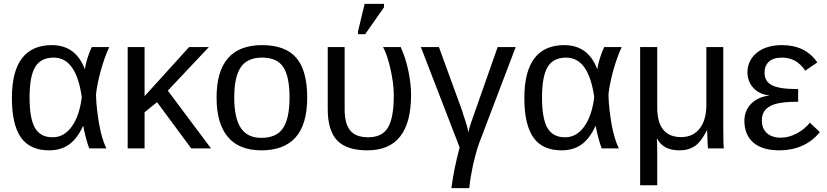

<svg xmlns="http://www.w3.org/2000/svg" viewBox="-20 -773 4309 1000"><path d="M412 -116Q381 -49 338.5 -19.5Q296 10 236 10Q136 10 89 -57Q42 -124 42 -262Q42 -401 94.5 -469.5Q147 -538 250 -538Q313 -538 356 -506Q399 -474 421 -414H422Q432 -472 458 -528H549Q525 -477 504 -402Q484 -327 480 -279Q481 -240 485.5 -201Q490 -162 496.5 -125.5Q503 -89 512.5 -57Q522 -25 534 0H445Q439 -15 434 -32Q429 -49 425 -65Q421 -81 418 -94.5Q415 -108 414 -116ZM134 -265Q134 -156 162 -107Q190 -58 254 -58Q314 -58 354 -114Q394 -170 406 -267Q377 -473 260 -473Q193 -473 163.5 -424.5Q134 -376 134 -265Z M976 0 798 -241 733 -188V0H645V-528H733V-272L965 -528H1068L854 -301L1079 0Z M1580 -265Q1580 -125 1519.5 -57.5Q1459 10 1342 10Q1225 10 1166.5 -60Q1108 -130 1108 -265Q1108 -538 1345 -538Q1466 -538 1523 -472Q1580 -406 1580 -265ZM1488 -265Q1488 -374 1455.5 -423.5Q1423 -473 1346 -473Q1268 -473 1234 -423Q1200 -373 1200 -265Q1200 -159 1234 -107Q1268 -55 1341 -55Q1420 -55 1454 -105.5Q1488 -156 1488 -265Z M2121 -279Q2121 10 1894 10Q1785 10 1736 -41.5Q1687 -93 1687 -205V-528H1775V-202Q1775 -130 1803.5 -94Q1832 -58 1898 -58Q1970 -58 2000.5 -108.5Q2031 -159 2031 -277Q2031 -337 2014 -413Q1997 -488 1975 -528H2067Q2093 -471 2107 -403.5Q2121 -336 2121 -279ZM1845 -595V-611L1879 -753H1980V-735L1882 -595Z M2172 -528H2266L2386 -199Q2389 -188 2394 -173Q2399 -158 2404.5 -141.5Q2410 -125 2414 -109.5Q2418 -94 2419 -83Q2424 -105 2433.5 -134Q2443 -163 2456 -198L2572 -528H2666L2475 -26Q2467 -4 2459.5 23.5Q2452 51 2444 84Q2437 117 2432 147.5Q2427 178 2424 207H2331Q2343 111 2374 -5Z M3081 -116Q3050 -49 3007.5 -19.5Q2965 10 2905 10Q2805 10 2758 -57Q2711 -124 2711 -262Q2711 -401 2763.5 -469.5Q2816 -538 2919 -538Q2982 -538 3025 -506Q3068 -474 3090 -414H3091Q3101 -472 3127 -528H3218Q3194 -477 3173 -402Q3153 -327 3149 -279Q3150 -240 3154.5 -201Q3159 -162 3165.5 -125.5Q3172 -89 3181.5 -57Q3191 -25 3203 0H3114Q3108 -15 3103 -32Q3098 -49 3094 -65Q3090 -81 3087 -94.5Q3084 -108 3083 -116ZM2803 -265Q2803 -156 2831 -107Q2859 -58 2923 -58Q2983 -58 3023 -114Q3063 -170 3075 -267Q3046 -473 2929 -473Q2862 -473 2832.5 -424.5Q2803 -376 2803 -265Z M3668 0Q3666 -6 3665 -40Q3664 -57 3664 -70Q3664 -83 3663 -93H3661Q3632 -35 3599.5 -12.5Q3567 10 3518 10Q3435 10 3403 -50H3401Q3402 -39 3402.5 -24.5Q3403 -10 3403 10V192H3314V-528H3403V-214Q3403 -59 3528 -59Q3589 -59 3624 -103.5Q3659 -148 3659 -227V-528H3747V-114Q3747 -21 3750 0Z M4046 -56Q4088 -56 4129 -77.5Q4170 -99 4198 -134L4250 -85Q4211 -37 4157.5 -13.5Q4104 10 4040 10Q3950 10 3903.5 -30.5Q3857 -71 3857 -144Q3857 -171 3866.5 -194Q3876 -217 3893.5 -234Q3911 -251 3934.5 -261.5Q3958 -272 3986 -275V-276Q3934 -282 3903.5 -315.5Q3873 -349 3873 -397Q3873 -428 3886 -454Q3899 -480 3922.5 -499Q3946 -518 3979 -528Q4012 -538 4053 -538Q4175 -538 4237 -448L4174 -405Q4129 -473 4053 -473Q4008 -473 3985 -452Q3962 -431 3962 -395Q3962 -373 3971 -356.5Q3980 -340 4000 -329.5Q4020 -319 4053.5 -314Q4087 -309 4137 -309V-243Q4061 -243 4025 -233Q3988 -224 3968 -203Q3948 -182 3948 -146Q3948 -103 3974.5 -79.5Q4001 -56 4046 -56Z"/></svg>

Font: Libra Sans
Style: Regular
Weight: 400
Foundry: Context Ltd
Version: Version 1.000; ttfautohint (v1.3)